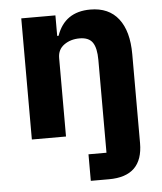

<svg xmlns="http://www.w3.org/2000/svg" viewBox="-53 -583 701 829"><g transform="rotate(-5 298.0 -168.5)"><path d="M307 200V85H385V-317Q385 -369 368.5 -393Q352 -417 312 -417Q273 -417 245 -397Q217 -377 217 -340V0H69V-525H217V-436H223Q258 -537 369 -537Q449 -537 491 -483Q533 -429 533 -329V56Q533 200 386 200Z"/></g></svg>

Font: Aneliza
Style: Bold
Weight: 700
Designer: Mike Abbink, Paul van der Laan, Pieter van Rosmalen
Foundry: Bold Monday
Version: Version 3.0